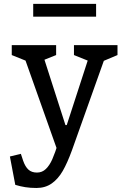

<svg xmlns="http://www.w3.org/2000/svg" viewBox="-20 -748 660 980"><path d="M58 195.5 30.5 50.8 86.5 37.2 98.3 72.8Q108.7 102.8 125.1 117.8Q141.5 132.8 168.7 132.8Q195.3 132.8 214.2 114.4Q233.2 96 247 64.7Q260.8 33.3 279 -24.3L274.7 24.8L97 -476.2L127.7 -431.7L40 -467V-517.5H266.5V-467L178.5 -431.7L196.3 -476.2L314 -109.7H320.7L439.8 -476.2L445.2 -431.7L357.5 -467V-517.5H579.7V-467L496 -431.7L523.7 -476.2L347.5 18.5Q323.7 83.8 300.2 124.6Q276.8 165.3 244 188.4Q211.2 211.5 166 211.5Q135.3 211.5 109.2 207.4Q83.2 203.3 58 195.5ZM149.5 -728.3H470.5V-662.8H149.5Z"/></svg>

Font: Monaspace Xenon Var ExtraLight
Style: Regular
Weight: 200
Designer: Riley Cran and the Lettermatic Team
Version: Version 1.200 (Monaspace Xenon Var)